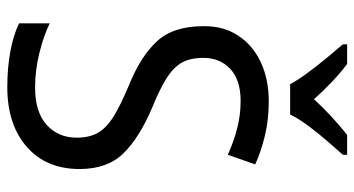

<svg xmlns="http://www.w3.org/2000/svg" viewBox="-248 -736 994 539"><g transform="rotate(90 249.5 -467.0)"><path d="M455 -193Q455 -99 392.5 -44.5Q330 10 225 10Q171 10 125 1.5Q79 -7 46 -23V-109Q81 -92 129.5 -80Q178 -68 226 -68Q295 -68 331 -100.5Q367 -133 367 -185Q367 -220 353.5 -244Q340 -268 308 -288Q276 -308 221 -331Q139 -364 96.5 -410Q54 -456 54 -540Q53 -596 80 -637.5Q107 -679 155 -701.5Q203 -724 265 -724Q317 -724 362 -713Q407 -702 442 -686L415 -609Q380 -625 342 -635Q304 -645 264 -645Q205 -645 174 -616Q143 -587 143 -541Q143 -504 156 -480.5Q169 -457 199.5 -437.5Q230 -418 282 -397Q367 -361 411 -316Q455 -271 455 -193ZM217 -784Q205 -806 185.5 -832.5Q166 -859 144.5 -885Q123 -911 105 -932V-944H160Q183 -927 209 -902.5Q235 -878 259 -851Q285 -879 309 -901Q333 -923 359 -944H415V-932Q398 -913 375.5 -887Q353 -861 333 -834Q313 -807 302 -784Z"/></g></svg>

Font: Noto Sans Telugu SemiCondensed
Style: Regular
Weight: 400
Width: 4
Designer: Jelle Bosma - Monotype Design Team
Foundry: Monotype Imaging Inc.
Version: Version 2.005; ttfautohint (v1.8.4.7-5d5b)